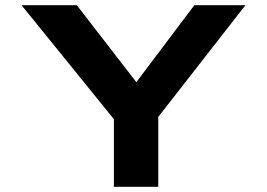

<svg xmlns="http://www.w3.org/2000/svg" viewBox="-20 -720 1029 740"><path d="M419 0V-313L439 -236L63 -700H276L549 -347H463L729 -700H926L585 -263L590 -321V0Z"/></svg>

Font: Lexend Zetta
Style: Bold
Weight: 700
Designer: Bonnie Shaver-Troup, Thomas Jockin
Foundry: Lexend
Version: Version 1.007